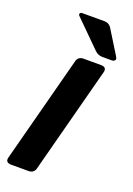

<svg xmlns="http://www.w3.org/2000/svg" viewBox="-141 -761 564 814"><g transform="rotate(20 141.0 -353.5)"><path d="M184.6 -707Q204.1 -706.5 214.8 -690.4L281.2 -583Q290.5 -568.8 277.3 -563Q272.9 -561.5 268.6 -561.5H226.6Q207 -562 193.4 -575.2L78.1 -689.5Q68.4 -698.2 75.7 -704.6Q78.1 -706.5 81.1 -707ZM254.9 -504.9Q254.9 -504.9 127.9 -21.5Q122.1 -0.5 98.6 0H19.5Q-6.3 -0.5 -2 -22.5L125 -505.9Q130.9 -526.9 154.3 -527.3H233.4Q259.3 -526.9 254.9 -504.9Z"/></g></svg>

Font: Allan
Style: Bold
Weight: 700
Version: Version 1.005